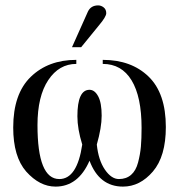

<svg xmlns="http://www.w3.org/2000/svg" viewBox="-20 -682 665 712"><path d="M247 -507 306 -639Q317 -662 344 -662Q355 -662 364.5 -654.5Q374 -647 374 -633Q374 -620 347 -588L281 -507ZM361 -445V-460Q467 -460 531 -398Q595 -336 595 -211Q595 -102 547 -46Q499 10 436 10Q348 10 312 -86Q270 10 186 10Q127 10 77 -46Q29 -101 29 -209Q29 -334 94 -397Q159 -460 263 -460V-445Q199 -445 159 -385Q119 -325 119 -218Q119 -18 200 -18Q266 -18 285 -146Q267 -204 267 -251Q267 -349 312 -349Q331 -349 344 -325Q357 -301 357 -253Q357 -209 339 -146Q345 -88 369 -53Q393 -18 421 -18Q448 -18 466 -33.5Q484 -49 492 -79.5Q500 -110 502.5 -138.5Q505 -167 505 -208Q505 -323 468 -384Q431 -445 361 -445Z"/></svg>

Font: STIX MathJax Alphabets
Style: Regular
Weight: 400
Designer: MicroPress Inc., with final additions and corrections provided by Coen Hoffman, Elsevier (retired)
Version: Version 1.1.1